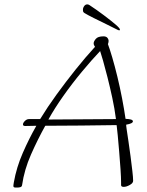

<svg xmlns="http://www.w3.org/2000/svg" viewBox="-20 -834 659 861"><path d="M59 7H49Q40 7 40 0Q40 -2 40.5 -6Q41 -10 42 -16Q54 -84 82.5 -149Q111 -214 143 -270Q130 -270 120 -269.5Q110 -269 93 -269Q83 -269 83 -276Q83 -283 91.5 -291.5Q100 -300 110 -300H160Q193 -354 234 -410.5Q275 -467 319 -522Q363 -577 406 -624Q400 -632 400 -640Q400 -648 409.5 -659.5Q419 -671 444 -671Q456 -671 461.5 -664.5Q467 -658 467 -650Q467 -644 464 -636Q472 -615 483.5 -576Q495 -537 506.5 -489.5Q518 -442 527.5 -392.5Q537 -343 543 -301Q576 -300 576 -290Q576 -280 546 -275Q545 -275 548 -254Q551 -233 556 -200.5Q561 -168 565.5 -132.5Q570 -97 573.5 -67.5Q577 -38 577 -23Q577 -13 562 -4.5Q547 4 535 4Q523 4 523 -4V-16Q523 -37 520.5 -74.5Q518 -112 514.5 -153Q511 -194 508 -227Q505 -260 503 -273Q427 -272 343.5 -271Q260 -270 183 -270Q149 -209 119 -141Q89 -73 79 -4Q78 3 72 5Q66 7 59 7ZM197 -298 500 -300Q494 -347 483.5 -395.5Q473 -444 462 -487.5Q451 -531 442 -562.5Q433 -594 429 -605Q391 -565 347 -512Q303 -459 263.5 -403Q224 -347 197 -298ZM514.9 -698Q518 -698 518 -701.1Q518 -707.3 497.4 -724.8Q476.8 -742.3 445.3 -766Q413.9 -789.7 381 -811.3Q375.8 -814.4 371.7 -814.4Q362.4 -814.4 356.8 -805.7Q351.1 -796.9 352.1 -788.7V-786.6Q352.1 -779.4 359.3 -775.3Q372.7 -767 400.5 -753.1Q428.4 -739.2 458.2 -724.8Q488.1 -710.4 509.7 -699.1Q511.8 -698 514.9 -698Z"/></svg>

Font: Bilbo
Style: Regular
Weight: 400
Designer: Robert E. Leuschke
Foundry: Robert E. Leuschke
Version: Version 1.100